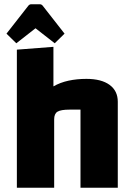

<svg xmlns="http://www.w3.org/2000/svg" viewBox="-20 -886 630 906"><path d="M59.6 0V-651.7L232.1 -665V-478.4Q264.1 -496.8 303.3 -505.3Q342.6 -513.8 387.8 -513.8Q458.5 -513.8 497.2 -485.5Q535.8 -457.1 535.8 -406V0H359.8V-368.7H308.4Q267 -368.7 251.3 -359Q235.6 -349.3 235.6 -322.9V0ZM57 -681.8 10.6 -727.2 112.6 -857.6Q118.4 -865.9 127.2 -865.9H168Q177 -865.9 182.6 -857.6L284.6 -727.2L238.2 -681.8L147.6 -752.6Z"/></svg>

Font: Changa
Style: Regular
Weight: 400
Designer: Eduardo Rodriguez Tunni
Foundry: Eduardo Rodriguez Tunni
Version: Version 3.003